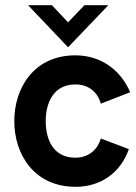

<svg xmlns="http://www.w3.org/2000/svg" viewBox="-20 -709 525 739"><path d="M242 -527 397 -689H305L242 -623L180 -689H88ZM271 10C368 10 444 -44 476 -135L368 -176C355 -130 318 -102 270 -102C187 -102 156 -169 156 -243C156 -316 188 -384 270 -384C319 -384 355 -357 368 -310L481 -354C444 -441 367 -496 270 -496C111 -496 35 -371 35 -243C35 -114 112 10 271 10Z"/></svg>

Font: FREAK Grotesk
Style: Bold
Weight: 700
Designer: La Scuola Open Source
Foundry: La Scuola Open Source
Version: Version 1.000;PS 1.0;hotconv 1.0.72;makeotf.lib2.5.5900